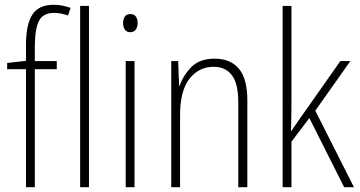

<svg xmlns="http://www.w3.org/2000/svg" viewBox="-20 -785 1508 805"><path d="M218 -495H126V0H89V-495H10V-521L89 -530V-598Q89 -682 115.5 -723.5Q142 -765 206 -765Q227 -765 244 -761Q261 -757 276 -752L265 -720Q251 -725 236 -728Q221 -731 207 -731Q162 -731 144.5 -699.5Q127 -668 126 -594V-529H218Z M353 0H316V-760H353Z M527 -726Q543 -726 550 -715Q557 -704 557 -689Q557 -671 549 -660.5Q541 -650 526 -650Q511 -650 503.5 -661Q496 -672 496 -688Q496 -704 503 -715Q510 -726 527 -726ZM544 -529V0H507V-529Z M880 -539Q946 -539 981.5 -497Q1017 -455 1017 -365V0H979V-356Q979 -435 952 -470Q925 -505 876 -505Q814 -505 774.5 -455Q735 -405 735 -302V0H698V-529H727L731 -425H733Q748 -469 782.5 -504Q817 -539 880 -539Z M1202 -370Q1202 -334 1201.5 -302Q1201 -270 1200 -235H1201Q1213 -252 1221.5 -265Q1230 -278 1241 -293L1407 -529H1449L1302 -321L1464 0H1423L1277 -290L1202 -191V0H1165V-760H1202Z"/></svg>

Font: Noto Sans Gujarati UI Condensed ExtraLight
Style: Regular
Weight: 200
Width: 3
Designer: Jelle Bosma - Monotype Design Team, Universal Thirst
Foundry: Monotype Imaging Inc.
Version: Version 2.106; ttfautohint (v1.8.4.7-5d5b)